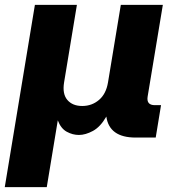

<svg xmlns="http://www.w3.org/2000/svg" viewBox="-43 -566 711 790"><path d="M-23.4 204.1 100.6 -545.9H273.4L220.7 -227.1Q212.9 -179.7 234.1 -154.8Q255.4 -129.9 295.4 -129.9Q335 -129.9 364.3 -154.8Q393.6 -179.7 401.4 -227.1L454.1 -545.9H627L564.5 -168.9Q558.6 -133.3 594.2 -133.3H619.6L597.7 0H515.1Q406.7 0 394.5 -86.4Q370.1 -43.9 339.4 -27.3Q308.6 -10.7 281.7 -10.7Q255.9 -10.7 231.7 -23.9Q207.5 -37.1 194.8 -70.8L149.4 204.1Z"/></svg>

Font: Inter Extra Bold
Style: Italic
Weight: 800
Italic angle: -9.39999°
Designer: Rasmus Andersson
Foundry: rsms
Version: Version 4.000;git-3c8e0fc